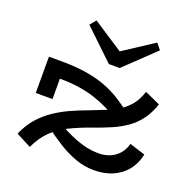

<svg xmlns="http://www.w3.org/2000/svg" viewBox="-134 -894 1055 1045"><g transform="rotate(20 394.0 -371.5)"><path d="M637 -484 726 -444Q709 -391 681 -353Q653 -315 615.5 -288Q578 -261 530.5 -240.5Q483 -220 428 -201Q361 -177 307.5 -151Q254 -125 214 -86.5Q174 -48 145 14L58 -31Q82 -88 118 -128Q154 -168 197 -196.5Q240 -225 286 -245.5Q332 -266 376 -282Q425 -301 466 -317.5Q507 -334 540 -355Q573 -376 597.5 -406.5Q622 -437 637 -484ZM514 14Q461 14 409 -4.5Q357 -23 305 -55.5Q253 -88 198 -130L229 -182Q306 -134 375 -107.5Q444 -81 506 -81Q564 -81 603 -110.5Q642 -140 654 -189L745 -160Q733 -104 701 -65Q669 -26 621.5 -6Q574 14 514 14ZM75 -273V-483H146Q227 -483 290 -473Q353 -463 403.5 -444Q454 -425 497 -398Q540 -371 583 -337L528 -290Q496 -310 459.5 -328Q423 -346 380 -360.5Q337 -375 285.5 -383Q234 -391 172 -391V-273ZM603 -757 631 -722 458 -557H395L222 -722L251 -757L427 -642Z"/></g></svg>

Font: BioRhyme SemiExpanded Medium
Style: Regular
Weight: 500
Width: 6
Designer: Aoife Mooney
Foundry: Aoife Mooney Type
Version: Version 1.600;gftools[0.9.33]